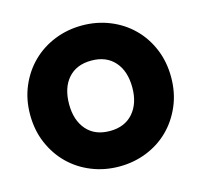

<svg xmlns="http://www.w3.org/2000/svg" viewBox="-105 -830 996 951"><g transform="rotate(-15 393.5 -354.5)"><path d="M755 -355Q755 -275 726.5 -208.5Q698 -142 649.5 -94Q601 -46 535 -19.5Q469 7 394 7Q319 7 253 -19.5Q187 -46 138 -94Q89 -142 60.5 -208.5Q32 -275 32 -355Q32 -434 60.5 -500.5Q89 -567 138 -615Q187 -663 253 -689.5Q319 -716 394 -716Q469 -716 535 -689.5Q601 -663 650 -615Q699 -567 727 -500.5Q755 -434 755 -355ZM232 -355Q232 -273 274.5 -224Q317 -175 394 -175Q470 -175 513 -224Q556 -273 556 -355Q556 -439 513 -487.5Q470 -536 394 -536Q317 -536 274.5 -487.5Q232 -439 232 -355Z"/></g></svg>

Font: SVN-Poppins ExtraBold
Style: Regular
Weight: 800
Designer: Ninad Kale (Devanagari), Jonny Pinhorn (Latin)
Foundry: Indian Type Foundry
Version: Version 3.002 2017; ttfautohint (v1.8.3)